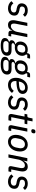

<svg xmlns="http://www.w3.org/2000/svg" viewBox="2119 -2900 993 5271"><g transform="rotate(90 2615.5 -264.5)"><path d="M210 12Q149 12 96.5 -12Q44 -36 12 -82L72 -135Q98 -100 132 -82Q166 -64 211 -64Q262 -64 292 -87Q322 -110 322 -153Q322 -177 308 -194.5Q294 -212 252 -220L210 -227Q180 -233 154.5 -243Q129 -253 111 -268.5Q93 -284 82.5 -307Q72 -330 72 -362Q72 -395 84 -425.5Q96 -456 120 -479Q144 -502 181 -516Q218 -530 268 -530Q326 -530 368.5 -510Q411 -490 441 -452L381 -399Q364 -423 335 -438.5Q306 -454 262 -454Q209 -454 183.5 -431Q158 -408 158 -372Q158 -347 172.5 -330.5Q187 -314 228 -306L270 -298Q333 -286 370.5 -255.5Q408 -225 408 -161Q408 -122 393.5 -90.5Q379 -59 353 -36Q327 -13 290.5 -0.5Q254 12 210 12Z M695 -518 632 -201Q629 -186 628 -171.5Q627 -157 627 -148Q627 -108 643.5 -87.5Q660 -67 698 -67Q725 -67 747 -78.5Q769 -90 789 -110Q839 -160 854 -233L911 -518H1000L912 -76H982L967 0H893Q858 0 840 -18Q822 -36 822 -66Q822 -71 823 -79Q824 -87 826 -95L828 -106H823Q796 -46 758 -17Q720 12 665 12Q600 12 567.5 -25.5Q535 -63 535 -130Q535 -145 536.5 -162Q538 -179 542 -198L606 -518Z M1510 34Q1510 68 1497 100Q1484 132 1452.5 157Q1421 182 1367.5 197Q1314 212 1234 212Q1125 212 1074 182.5Q1023 153 1023 98Q1023 56 1050 27.5Q1077 -1 1128 -15L1129 -23Q1084 -42 1084 -89Q1084 -127 1111.5 -152.5Q1139 -178 1190 -188L1191 -195Q1120 -231 1120 -325Q1120 -368 1135.5 -405Q1151 -442 1180.5 -470Q1210 -498 1251 -514Q1292 -530 1343 -530Q1371 -530 1395 -524.5Q1419 -519 1438 -509L1440 -524Q1446 -557 1464 -575.5Q1482 -594 1515 -594H1589L1573 -517H1482L1475 -481Q1493 -461 1503 -435.5Q1513 -410 1513 -378Q1513 -336 1497 -299Q1481 -262 1451 -234.5Q1421 -207 1379 -191Q1337 -175 1285 -175Q1272 -175 1261 -176Q1250 -177 1238 -179Q1206 -172 1185.5 -158.5Q1165 -145 1165 -122Q1165 -85 1230 -85H1348Q1435 -85 1472.5 -54.5Q1510 -24 1510 34ZM1418 53Q1418 27 1401 12Q1384 -3 1337 -3H1161Q1107 21 1107 73Q1107 103 1130 123Q1153 143 1212 143H1262Q1345 143 1381.5 118Q1418 93 1418 53ZM1297 -243Q1350 -243 1378.5 -268.5Q1407 -294 1416 -339Q1421 -362 1422 -370.5Q1423 -379 1423 -387Q1423 -422 1401.5 -442Q1380 -462 1334 -462Q1281 -462 1252.5 -436.5Q1224 -411 1215 -365Q1210 -342 1209 -333.5Q1208 -325 1208 -317Q1208 -282 1229.5 -262.5Q1251 -243 1297 -243Z M2027 34Q2027 68 2014 100Q2001 132 1969.5 157Q1938 182 1884.5 197Q1831 212 1751 212Q1642 212 1591 182.5Q1540 153 1540 98Q1540 56 1567 27.5Q1594 -1 1645 -15L1646 -23Q1601 -42 1601 -89Q1601 -127 1628.5 -152.5Q1656 -178 1707 -188L1708 -195Q1637 -231 1637 -325Q1637 -368 1652.5 -405Q1668 -442 1697.5 -470Q1727 -498 1768 -514Q1809 -530 1860 -530Q1888 -530 1912 -524.5Q1936 -519 1955 -509L1957 -524Q1963 -557 1981 -575.5Q1999 -594 2032 -594H2106L2090 -517H1999L1992 -481Q2010 -461 2020 -435.5Q2030 -410 2030 -378Q2030 -336 2014 -299Q1998 -262 1968 -234.5Q1938 -207 1896 -191Q1854 -175 1802 -175Q1789 -175 1778 -176Q1767 -177 1755 -179Q1723 -172 1702.5 -158.5Q1682 -145 1682 -122Q1682 -85 1747 -85H1865Q1952 -85 1989.5 -54.5Q2027 -24 2027 34ZM1935 53Q1935 27 1918 12Q1901 -3 1854 -3H1678Q1624 21 1624 73Q1624 103 1647 123Q1670 143 1729 143H1779Q1862 143 1898.5 118Q1935 93 1935 53ZM1814 -243Q1867 -243 1895.5 -268.5Q1924 -294 1933 -339Q1938 -362 1939 -370.5Q1940 -379 1940 -387Q1940 -422 1918.5 -442Q1897 -462 1851 -462Q1798 -462 1769.5 -436.5Q1741 -411 1732 -365Q1727 -342 1726 -333.5Q1725 -325 1725 -317Q1725 -282 1746.5 -262.5Q1768 -243 1814 -243Z M2316 12Q2219 12 2167.5 -44Q2116 -100 2116 -206Q2116 -270 2135.5 -328.5Q2155 -387 2190.5 -432Q2226 -477 2276.5 -503.5Q2327 -530 2389 -530Q2421 -530 2451.5 -522Q2482 -514 2506 -496.5Q2530 -479 2544.5 -452.5Q2559 -426 2559 -390Q2559 -305 2473.5 -263Q2388 -221 2207 -219Q2205 -208 2205 -198Q2205 -188 2205 -180Q2205 -129 2234 -97Q2263 -65 2322 -65Q2368 -65 2405.5 -86.5Q2443 -108 2474 -146L2531 -96Q2483 -36 2428.5 -12Q2374 12 2316 12ZM2381 -457Q2323 -457 2280.5 -418Q2238 -379 2224 -312L2218 -284Q2296 -287 2345 -294.5Q2394 -302 2421.5 -314.5Q2449 -327 2459 -345.5Q2469 -364 2469 -388Q2469 -408 2461.5 -421.5Q2454 -435 2441.5 -443Q2429 -451 2413 -454Q2397 -457 2381 -457Z M2793 12Q2732 12 2679.5 -12Q2627 -36 2595 -82L2655 -135Q2681 -100 2715 -82Q2749 -64 2794 -64Q2845 -64 2875 -87Q2905 -110 2905 -153Q2905 -177 2891 -194.5Q2877 -212 2835 -220L2793 -227Q2763 -233 2737.5 -243Q2712 -253 2694 -268.5Q2676 -284 2665.5 -307Q2655 -330 2655 -362Q2655 -395 2667 -425.5Q2679 -456 2703 -479Q2727 -502 2764 -516Q2801 -530 2851 -530Q2909 -530 2951.5 -510Q2994 -490 3024 -452L2964 -399Q2947 -423 2918 -438.5Q2889 -454 2845 -454Q2792 -454 2766.5 -431Q2741 -408 2741 -372Q2741 -347 2755.5 -330.5Q2770 -314 2811 -306L2853 -298Q2916 -286 2953.5 -255.5Q2991 -225 2991 -161Q2991 -122 2976.5 -90.5Q2962 -59 2936 -36Q2910 -13 2873.5 -0.5Q2837 12 2793 12Z M3189 0Q3147 0 3128 -19.5Q3109 -39 3109 -71Q3109 -79 3110 -88.5Q3111 -98 3113 -106L3180 -442H3105L3120 -518H3158Q3187 -518 3197 -529Q3207 -540 3212 -567L3231 -661H3313L3285 -518H3392L3377 -442H3269L3196 -76H3298L3283 0Z M3575 -627Q3549 -627 3538 -638Q3527 -649 3527 -666Q3527 -675 3531 -695Q3535 -714 3549 -727.5Q3563 -741 3593 -741Q3619 -741 3630 -730Q3641 -719 3641 -702Q3641 -693 3637 -673Q3633 -654 3619 -640.5Q3605 -627 3575 -627ZM3490 0Q3454 0 3435.5 -18.5Q3417 -37 3417 -67Q3417 -72 3417.5 -77.5Q3418 -83 3419 -88L3505 -518H3594L3506 -76H3576L3561 0Z M3872 12Q3830 12 3795.5 -1.5Q3761 -15 3735.5 -42Q3710 -69 3696 -109Q3682 -149 3682 -201Q3682 -267 3701.5 -327Q3721 -387 3756 -432Q3791 -477 3840.5 -503.5Q3890 -530 3949 -530Q3991 -530 4025.5 -516.5Q4060 -503 4085.5 -476Q4111 -449 4125 -409Q4139 -369 4139 -317Q4139 -251 4119.5 -191Q4100 -131 4064.5 -86Q4029 -41 3980 -14.5Q3931 12 3872 12ZM3881 -66Q3934 -66 3975 -105Q4016 -144 4031 -219L4046 -294Q4048 -305 4049.5 -316Q4051 -327 4051 -338Q4051 -389 4022.5 -420.5Q3994 -452 3940 -452Q3887 -452 3846 -413Q3805 -374 3790 -299L3775 -224Q3773 -213 3771.5 -202Q3770 -191 3770 -180Q3770 -129 3798.5 -97.5Q3827 -66 3881 -66Z M4217 0 4321 -518H4410L4389 -412H4394Q4422 -471 4460 -500.5Q4498 -530 4555 -530Q4621 -530 4654 -492Q4687 -454 4687 -388Q4687 -373 4685.5 -356Q4684 -339 4680 -320L4631 -76H4701L4686 0H4609Q4578 0 4559.5 -15Q4541 -30 4541 -61Q4541 -67 4541.5 -72Q4542 -77 4544 -85L4590 -315Q4593 -330 4594 -345Q4595 -360 4595 -370Q4595 -410 4577.5 -430.5Q4560 -451 4521 -451Q4494 -451 4471.5 -440Q4449 -429 4428 -408Q4404 -384 4386.5 -349.5Q4369 -315 4363 -285L4306 0Z M4965 12Q4904 12 4851.5 -12Q4799 -36 4767 -82L4827 -135Q4853 -100 4887 -82Q4921 -64 4966 -64Q5017 -64 5047 -87Q5077 -110 5077 -153Q5077 -177 5063 -194.5Q5049 -212 5007 -220L4965 -227Q4935 -233 4909.5 -243Q4884 -253 4866 -268.5Q4848 -284 4837.5 -307Q4827 -330 4827 -362Q4827 -395 4839 -425.5Q4851 -456 4875 -479Q4899 -502 4936 -516Q4973 -530 5023 -530Q5081 -530 5123.5 -510Q5166 -490 5196 -452L5136 -399Q5119 -423 5090 -438.5Q5061 -454 5017 -454Q4964 -454 4938.5 -431Q4913 -408 4913 -372Q4913 -347 4927.5 -330.5Q4942 -314 4983 -306L5025 -298Q5088 -286 5125.5 -255.5Q5163 -225 5163 -161Q5163 -122 5148.5 -90.5Q5134 -59 5108 -36Q5082 -13 5045.5 -0.5Q5009 12 4965 12Z"/></g></svg>

Font: IBM Plex Sans Text
Style: Italic
Weight: 450
Italic angle: -11°
Designer: Mike Abbink, Paul van der Laan, Pieter van Rosmalen
Foundry: Bold Monday
Version: Version 3.005